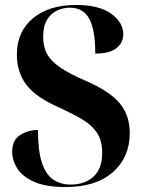

<svg xmlns="http://www.w3.org/2000/svg" viewBox="-20 -744 585 774"><path d="M244 10Q163 10 115.5 -12Q68 -34 48.5 -66.5Q29 -99 29 -132Q29 -179 61 -199.5Q93 -220 133 -220Q133 -136 149 -88Q165 -40 194.5 -20Q224 0 265 0Q322 0 357 -32Q392 -64 392 -128Q392 -177 371 -208.5Q350 -240 312 -262.5Q274 -285 222 -309Q125 -351 86.5 -402Q48 -453 48 -524Q48 -616 112.5 -670Q177 -724 286 -724Q380 -724 428.5 -688.5Q477 -653 477 -606Q477 -572 449.5 -550Q422 -528 364 -528Q364 -623 340 -668Q316 -713 261 -713Q236 -713 211 -702Q186 -691 170 -665Q154 -639 154 -595Q154 -555 170 -526Q186 -497 223.5 -471.5Q261 -446 324 -419Q421 -377 462 -328.5Q503 -280 503 -207Q503 -110 435 -50Q367 10 244 10Z"/></svg>

Font: Noto Serif Display SemiCondensed
Style: Bold
Weight: 700
Width: 4
Designer: Monotype Design Team
Foundry: Monotype Imaging Inc.
Version: Version 2.009